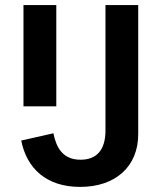

<svg xmlns="http://www.w3.org/2000/svg" viewBox="-20 -718 640 750"><path d="M392 -698.2V-208.5C392 -130.7 356.2 -94.1 294.7 -94.1C225.9 -94.1 199.9 -140.6 188.6 -197.4L62.9 -169C84.2 -61.1 160.2 12.1 293 12.1C431.8 12.1 519.9 -68.2 519.9 -193.5V-698.2ZM71.7 -302.6H199.9V-698.2H71.7Z"/></svg>

Font: Margiela Mono SemiBold
Style: Regular
Weight: 600
Designer: Mike Abbink, Paul van der Laan, Pieter van Rosmalen
Foundry: Bold Monday
Version: Version 2.003 2021